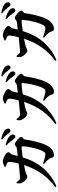

<svg xmlns="http://www.w3.org/2000/svg" viewBox="1043 -1894 914 3040"><g transform="rotate(-90 1500.0 -374.0)"><path d="M853.5 -588.3Q840.8 -588.3 830.4 -598.5Q820.1 -608.6 807.7 -626.2Q793.9 -646.6 773.5 -672.9Q753.1 -699.1 717.5 -728.6L727.1 -742.5Q769.5 -731.3 803.9 -716.8Q838.2 -702.2 861.1 -680.8Q877.4 -666.4 883.7 -652.8Q890.1 -639.2 890.1 -624.9Q890.1 -609.5 879.8 -598.9Q869.6 -588.3 853.5 -588.3ZM567.2 23.7Q543.9 23.7 534.5 13.1Q525.1 2.5 518.4 -22.2Q514.2 -39.7 503.9 -54.5Q493.7 -69.4 474.5 -88.2Q455.4 -107 423.3 -134.5L431.9 -149.7Q461.6 -139.2 487.1 -131.1Q512.6 -123.1 532.1 -118.7Q551.5 -114.3 563.4 -113.2Q582.7 -111 592.5 -114.6Q602.2 -118.1 611.8 -130.4Q628.9 -153 642.9 -188.8Q657 -224.5 668.6 -266.2Q680.1 -307.8 688 -348.7Q695.9 -389.7 700.2 -423.6Q704.5 -457.5 704.5 -476.5Q704.5 -488.9 693.2 -488.9Q671.9 -488.9 642.8 -486.1Q613.8 -483.2 582.2 -478.7Q550.6 -474.2 519.7 -469.5Q488.9 -464.8 462.8 -460.3Q445.8 -457.8 422.6 -453.7Q399.4 -449.7 374.8 -444.3Q350.1 -438.9 327.7 -433.9Q305.3 -428.9 290 -423.9Q267.7 -417.5 251 -408.2Q234.2 -398.8 215.9 -398.8Q200.2 -398.8 180.6 -414.5Q161 -430.1 144.9 -451.8Q128.8 -473.5 122.1 -490.6Q114.9 -508.7 115.4 -526.9Q115.9 -545.1 119.5 -566.8L133.5 -570.4Q150.2 -547.7 166.7 -530.8Q183.2 -513.9 208.8 -513.9Q220.4 -513.9 249.6 -516.7Q278.8 -519.5 320 -523.5Q361.2 -527.5 408.6 -533Q456 -538.4 503.8 -544Q551.6 -549.6 595.1 -555.1Q638.6 -560.6 670.3 -564.1Q684.3 -566.1 694.6 -573.6Q704.9 -581.2 714.4 -588.8Q723.9 -596.3 734.5 -596.3Q746.4 -596.3 765.8 -585.6Q785.2 -574.8 804.8 -558.4Q824.4 -541.9 838.1 -524.9Q851.8 -507.9 851.8 -495.3Q851.8 -481.9 842.8 -474.7Q833.8 -467.4 823.4 -458.4Q813 -449.3 810.3 -430.5Q805.7 -397.5 797.9 -355.1Q790.1 -312.6 778.5 -265.7Q767 -218.7 751.3 -172.5Q735.6 -126.2 714.8 -85.7Q700.9 -57.9 677.2 -32.6Q653.6 -7.2 625.3 8.2Q597 23.7 567.2 23.7ZM55.6 45.9Q141.9 -18.5 202.6 -86.6Q263.3 -154.7 304.4 -223.1Q345.5 -291.6 372.4 -357.4Q399.3 -423.2 416.7 -483Q423.9 -505.1 430.7 -532.6Q437.5 -560.1 443.5 -587.6Q449.4 -615.1 453.2 -638.7Q456.9 -662.2 456.9 -676Q457.2 -692.2 454 -700.6Q450.9 -709 440.8 -715.2Q427.8 -724.3 411.7 -731.3Q395.6 -738.2 379.7 -743.6L379 -758.1Q396.9 -766.7 419.8 -776.1Q442.8 -785.6 463.5 -785.3Q484.3 -785.3 509.5 -776.5Q534.7 -767.7 557.5 -754.8Q580.2 -741.8 594.7 -726.9Q609.2 -712.1 609.2 -699.7Q609.2 -684.2 601.6 -675.7Q594.1 -667.3 585 -657.4Q576 -647.4 570 -626.5Q566.3 -610.7 560.6 -587.7Q554.8 -564.8 547.4 -537Q539.9 -509.2 529.8 -477.5Q518.2 -439.1 498.1 -385.9Q477.9 -332.6 444.7 -272.2Q411.5 -211.8 360.9 -150.9Q310.2 -90.1 238.5 -34.8Q166.7 20.5 68.5 63.2ZM950.5 -664.9Q935.8 -664.9 925.6 -675.9Q915.4 -686.9 900.6 -705.7Q886.9 -723.5 867.8 -745.3Q848.6 -767.2 809.3 -797.7L818.2 -810.9Q861 -802.2 894.6 -790Q928.2 -777.7 948.8 -762Q968.1 -747.9 976 -732.6Q983.9 -717.2 983.9 -700Q983.9 -683.9 975.1 -674.4Q966.3 -664.9 950.5 -664.9Z M1853.5 -588.3Q1840.8 -588.3 1830.4 -598.5Q1820.1 -608.6 1807.7 -626.2Q1793.9 -646.6 1773.5 -672.9Q1753.1 -699.1 1717.5 -728.6L1727.1 -742.5Q1769.5 -731.3 1803.9 -716.8Q1838.2 -702.2 1861.1 -680.8Q1877.4 -666.4 1883.7 -652.8Q1890.1 -639.2 1890.1 -624.9Q1890.1 -609.5 1879.8 -598.9Q1869.6 -588.3 1853.5 -588.3ZM1567.2 23.7Q1543.9 23.7 1534.5 13.1Q1525.1 2.5 1518.4 -22.2Q1514.2 -39.7 1503.9 -54.5Q1493.7 -69.4 1474.5 -88.2Q1455.4 -107 1423.3 -134.5L1431.9 -149.7Q1461.6 -139.2 1487.1 -131.1Q1512.6 -123.1 1532.1 -118.7Q1551.5 -114.3 1563.4 -113.2Q1582.7 -111 1592.5 -114.6Q1602.2 -118.1 1611.8 -130.4Q1628.9 -153 1642.9 -188.8Q1657 -224.5 1668.6 -266.2Q1680.1 -307.8 1688 -348.7Q1695.9 -389.7 1700.2 -423.6Q1704.5 -457.5 1704.5 -476.5Q1704.5 -488.9 1693.2 -488.9Q1671.9 -488.9 1642.8 -486.1Q1613.8 -483.2 1582.2 -478.7Q1550.6 -474.2 1519.7 -469.5Q1488.9 -464.8 1462.8 -460.3Q1445.8 -457.8 1422.6 -453.7Q1399.4 -449.7 1374.8 -444.3Q1350.1 -438.9 1327.7 -433.9Q1305.3 -428.9 1290 -423.9Q1267.7 -417.5 1251 -408.2Q1234.2 -398.8 1215.9 -398.8Q1200.2 -398.8 1180.6 -414.5Q1161 -430.1 1144.9 -451.8Q1128.8 -473.5 1122.1 -490.6Q1114.9 -508.7 1115.4 -526.9Q1115.9 -545.1 1119.5 -566.8L1133.5 -570.4Q1150.2 -547.7 1166.7 -530.8Q1183.2 -513.9 1208.8 -513.9Q1220.4 -513.9 1249.6 -516.7Q1278.8 -519.5 1320 -523.5Q1361.2 -527.5 1408.6 -533Q1456 -538.4 1503.8 -544Q1551.6 -549.6 1595.1 -555.1Q1638.6 -560.6 1670.3 -564.1Q1684.3 -566.1 1694.6 -573.6Q1704.9 -581.2 1714.4 -588.8Q1723.9 -596.3 1734.5 -596.3Q1746.4 -596.3 1765.8 -585.6Q1785.2 -574.8 1804.8 -558.4Q1824.4 -541.9 1838.1 -524.9Q1851.8 -507.9 1851.8 -495.3Q1851.8 -481.9 1842.8 -474.7Q1833.8 -467.4 1823.4 -458.4Q1813 -449.3 1810.3 -430.5Q1805.7 -397.5 1797.9 -355.1Q1790.1 -312.6 1778.5 -265.7Q1767 -218.7 1751.3 -172.5Q1735.6 -126.2 1714.8 -85.7Q1700.9 -57.9 1677.2 -32.6Q1653.6 -7.2 1625.3 8.2Q1597 23.7 1567.2 23.7ZM1055.6 45.9Q1141.9 -18.5 1202.6 -86.6Q1263.3 -154.7 1304.4 -223.1Q1345.5 -291.6 1372.4 -357.4Q1399.3 -423.2 1416.7 -483Q1423.9 -505.1 1430.7 -532.6Q1437.5 -560.1 1443.5 -587.6Q1449.4 -615.1 1453.2 -638.7Q1456.9 -662.2 1456.9 -676Q1457.2 -692.2 1454 -700.6Q1450.9 -709 1440.8 -715.2Q1427.8 -724.3 1411.7 -731.3Q1395.6 -738.2 1379.7 -743.6L1379 -758.1Q1396.9 -766.7 1419.8 -776.1Q1442.8 -785.6 1463.5 -785.3Q1484.3 -785.3 1509.5 -776.5Q1534.7 -767.7 1557.5 -754.8Q1580.2 -741.8 1594.7 -726.9Q1609.2 -712.1 1609.2 -699.7Q1609.2 -684.2 1601.6 -675.7Q1594.1 -667.3 1585 -657.4Q1576 -647.4 1570 -626.5Q1566.3 -610.7 1560.6 -587.7Q1554.8 -564.8 1547.4 -537Q1539.9 -509.2 1529.8 -477.5Q1518.2 -439.1 1498.1 -385.9Q1477.9 -332.6 1444.7 -272.2Q1411.5 -211.8 1360.9 -150.9Q1310.2 -90.1 1238.5 -34.8Q1166.7 20.5 1068.5 63.2ZM1950.5 -664.9Q1935.8 -664.9 1925.6 -675.9Q1915.4 -686.9 1900.6 -705.7Q1886.9 -723.5 1867.8 -745.3Q1848.6 -767.2 1809.3 -797.7L1818.2 -810.9Q1861 -802.2 1894.6 -790Q1928.2 -777.7 1948.8 -762Q1968.1 -747.9 1976 -732.6Q1983.9 -717.2 1983.9 -700Q1983.9 -683.9 1975.1 -674.4Q1966.3 -664.9 1950.5 -664.9Z M2853.5 -588.3Q2840.8 -588.3 2830.4 -598.5Q2820.1 -608.6 2807.7 -626.2Q2793.9 -646.6 2773.5 -672.9Q2753.1 -699.1 2717.5 -728.6L2727.1 -742.5Q2769.5 -731.3 2803.9 -716.8Q2838.2 -702.2 2861.1 -680.8Q2877.4 -666.4 2883.7 -652.8Q2890.1 -639.2 2890.1 -624.9Q2890.1 -609.5 2879.8 -598.9Q2869.6 -588.3 2853.5 -588.3ZM2567.2 23.7Q2543.9 23.7 2534.5 13.1Q2525.1 2.5 2518.4 -22.2Q2514.2 -39.7 2503.9 -54.5Q2493.7 -69.4 2474.5 -88.2Q2455.4 -107 2423.3 -134.5L2431.9 -149.7Q2461.6 -139.2 2487.1 -131.1Q2512.6 -123.1 2532.1 -118.7Q2551.5 -114.3 2563.4 -113.2Q2582.7 -111 2592.5 -114.6Q2602.2 -118.1 2611.8 -130.4Q2628.9 -153 2642.9 -188.8Q2657 -224.5 2668.6 -266.2Q2680.1 -307.8 2688 -348.7Q2695.9 -389.7 2700.2 -423.6Q2704.5 -457.5 2704.5 -476.5Q2704.5 -488.9 2693.2 -488.9Q2671.9 -488.9 2642.8 -486.1Q2613.8 -483.2 2582.2 -478.7Q2550.6 -474.2 2519.7 -469.5Q2488.9 -464.8 2462.8 -460.3Q2445.8 -457.8 2422.6 -453.7Q2399.4 -449.7 2374.8 -444.3Q2350.1 -438.9 2327.7 -433.9Q2305.3 -428.9 2290 -423.9Q2267.7 -417.5 2251 -408.2Q2234.2 -398.8 2215.9 -398.8Q2200.2 -398.8 2180.6 -414.5Q2161 -430.1 2144.9 -451.8Q2128.8 -473.5 2122.1 -490.6Q2114.9 -508.7 2115.4 -526.9Q2115.9 -545.1 2119.5 -566.8L2133.5 -570.4Q2150.2 -547.7 2166.7 -530.8Q2183.2 -513.9 2208.8 -513.9Q2220.4 -513.9 2249.6 -516.7Q2278.8 -519.5 2320 -523.5Q2361.2 -527.5 2408.6 -533Q2456 -538.4 2503.8 -544Q2551.6 -549.6 2595.1 -555.1Q2638.6 -560.6 2670.3 -564.1Q2684.3 -566.1 2694.6 -573.6Q2704.9 -581.2 2714.4 -588.8Q2723.9 -596.3 2734.5 -596.3Q2746.4 -596.3 2765.8 -585.6Q2785.2 -574.8 2804.8 -558.4Q2824.4 -541.9 2838.1 -524.9Q2851.8 -507.9 2851.8 -495.3Q2851.8 -481.9 2842.8 -474.7Q2833.8 -467.4 2823.4 -458.4Q2813 -449.3 2810.3 -430.5Q2805.7 -397.5 2797.9 -355.1Q2790.1 -312.6 2778.5 -265.7Q2767 -218.7 2751.3 -172.5Q2735.6 -126.2 2714.8 -85.7Q2700.9 -57.9 2677.2 -32.6Q2653.6 -7.2 2625.3 8.2Q2597 23.7 2567.2 23.7ZM2055.6 45.9Q2141.9 -18.5 2202.6 -86.6Q2263.3 -154.7 2304.4 -223.1Q2345.5 -291.6 2372.4 -357.4Q2399.3 -423.2 2416.7 -483Q2423.9 -505.1 2430.7 -532.6Q2437.5 -560.1 2443.5 -587.6Q2449.4 -615.1 2453.2 -638.7Q2456.9 -662.2 2456.9 -676Q2457.2 -692.2 2454 -700.6Q2450.9 -709 2440.8 -715.2Q2427.8 -724.3 2411.7 -731.3Q2395.6 -738.2 2379.7 -743.6L2379 -758.1Q2396.9 -766.7 2419.8 -776.1Q2442.8 -785.6 2463.5 -785.3Q2484.3 -785.3 2509.5 -776.5Q2534.7 -767.7 2557.5 -754.8Q2580.2 -741.8 2594.7 -726.9Q2609.2 -712.1 2609.2 -699.7Q2609.2 -684.2 2601.6 -675.7Q2594.1 -667.3 2585 -657.4Q2576 -647.4 2570 -626.5Q2566.3 -610.7 2560.6 -587.7Q2554.8 -564.8 2547.4 -537Q2539.9 -509.2 2529.8 -477.5Q2518.2 -439.1 2498.1 -385.9Q2477.9 -332.6 2444.7 -272.2Q2411.5 -211.8 2360.9 -150.9Q2310.2 -90.1 2238.5 -34.8Q2166.7 20.5 2068.5 63.2ZM2950.5 -664.9Q2935.8 -664.9 2925.6 -675.9Q2915.4 -686.9 2900.6 -705.7Q2886.9 -723.5 2867.8 -745.3Q2848.6 -767.2 2809.3 -797.7L2818.2 -810.9Q2861 -802.2 2894.6 -790Q2928.2 -777.7 2948.8 -762Q2968.1 -747.9 2976 -732.6Q2983.9 -717.2 2983.9 -700Q2983.9 -683.9 2975.1 -674.4Q2966.3 -664.9 2950.5 -664.9Z"/></g></svg>

Font: Noto Serif SC ExtraLight
Style: Regular
Weight: 200
Designer: Ryoko NISHIZUKA 西塚涼子 (kana & ideographs); Frank Grießhammer (Latin, Greek & Cyrillic); Wenlong ZHANG 张文龙 (bopomofo); San
Foundry: Adobe
Version: Version 2.002-H1;hotconv 1.1.0;makeotfexe 2.6.0